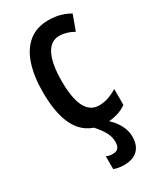

<svg xmlns="http://www.w3.org/2000/svg" viewBox="-197 -620 765 914"><g transform="rotate(-30 185.5 -163.0)"><path d="M231 9.8Q40 9.8 40 -267.6Q40 -353.5 60.8 -417.2Q81.5 -481 124.5 -516.4Q167.5 -551.8 233.4 -551.8Q268.6 -551.8 296.9 -543.9Q325.2 -536.1 350.1 -521.5L319.8 -438.5Q279.3 -461.4 240.7 -461.4Q193.8 -461.4 168.9 -412.4Q144 -363.3 144 -268.1Q144 -79.1 241.7 -79.1Q290.5 -79.1 341.8 -111.3V-23.9Q318.4 -6.8 288.6 1.5Q258.8 9.8 231 9.8ZM221.2 109.9Q221.2 83.5 208.7 58.6Q196.3 33.7 164.1 -2.4H230.5Q265.1 25.4 284.4 59.1Q303.7 92.8 303.7 127.4Q303.7 174.8 278.1 200.4Q252.4 226.1 203.6 226.1Q170.4 226.1 147 216.3V146Q160.6 153.3 183.1 153.3Q221.2 153.3 221.2 109.9Z"/></g></svg>

Font: Open Sans Condensed SemiBold
Style: Regular
Weight: 600
Width: 3
Designer: Monotype Design Team
Foundry: Monotype Imaging Inc.
Version: Version 3.000; ttfautohint (v1.8.4)